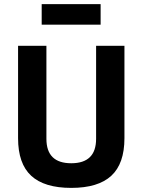

<svg xmlns="http://www.w3.org/2000/svg" viewBox="-20 -903 694 935"><path d="M68 -230V-680H206V-227Q206 -108 327 -108Q448 -108 448 -227V-680H586V-230Q586 -106 522 -47Q458 12 327 12Q196 12 132 -47Q68 -106 68 -230ZM183 -883H470V-783H183Z"/></svg>

Font: Cairo
Style: Bold
Weight: 700
Designer: Mohamed Gaber
Foundry: Kief Type Foundry
Version: Version 2.100